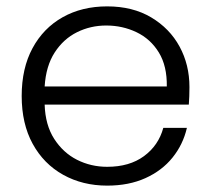

<svg xmlns="http://www.w3.org/2000/svg" viewBox="-20 -574 662 602"><path d="M566 -173Q554 -121 521 -80Q488 -39 436 -15.5Q384 8 316 8Q239 8 178 -26Q117 -60 82.5 -123Q48 -186 48 -273Q48 -360 82 -423Q116 -486 176.5 -520Q237 -554 316 -554Q396 -554 454 -519.5Q512 -485 543 -428Q574 -371 574 -301Q574 -284 573.5 -272Q573 -260 572 -246H120Q122 -182 150 -138.5Q178 -95 221.5 -73Q265 -51 316 -51Q386 -51 431.5 -84.5Q477 -118 492 -173ZM313 -494Q264 -494 221.5 -473Q179 -452 151.5 -409.5Q124 -367 120 -303H503Q504 -367 478 -409.5Q452 -452 408 -473Q364 -494 313 -494Z"/></svg>

Font: Poppins Light
Style: Regular
Weight: 300
Designer: Ninad Kale (Devanagari), Jonny Pinhorn (Latin)
Version: Version 5.002